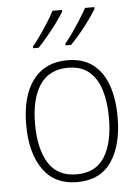

<svg xmlns="http://www.w3.org/2000/svg" viewBox="-54 -809 628 862"><g transform="rotate(-5 259.5 -378.0)"><path d="M465 -265Q465 -139 414 -64.5Q363 10 259 10Q158 10 105.5 -64.5Q53 -139 53 -266Q53 -395 107 -467Q161 -539 262 -539Q332 -539 377 -504.5Q422 -470 443.5 -408.5Q465 -347 465 -265ZM93 -266Q93 -154 133.5 -89.5Q174 -25 259 -25Q346 -25 386 -89Q426 -153 426 -265Q426 -336 409.5 -390Q393 -444 357 -474.5Q321 -505 262 -505Q177 -505 135 -442Q93 -379 93 -266ZM404 -758Q392 -738 372 -710Q352 -682 328.5 -654Q305 -626 285 -606H260V-614Q277 -634 296.5 -662Q316 -690 333.5 -718Q351 -746 362 -766H404ZM258 -758Q246 -738 226 -710.5Q206 -683 182.5 -655Q159 -627 139 -606H114V-614Q131 -634 150.5 -662Q170 -690 187.5 -717.5Q205 -745 215 -766H258Z"/></g></svg>

Font: Noto Sans Arabic SemCond ExtLt
Style: Regular
Weight: 200
Width: 4
Designer: Monotype Design Team, Nadine Chahine, Nizar Qandah and Khaled Hosny
Foundry: Monotype Imaging Inc.
Version: Version 2.012; ttfautohint (v1.8.4.7-5d5b)